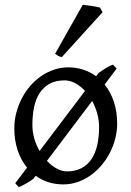

<svg xmlns="http://www.w3.org/2000/svg" viewBox="-20 -747 543 793"><path d="M389.2 -222.2Q389.2 -251.5 381.3 -279.1Q373.5 -306.6 360.8 -330.1L173.8 -82.5Q193.4 -62 214.8 -50.5Q236.3 -39.1 255.9 -39.1Q290.5 -39.1 315.7 -52Q340.8 -64.9 357.2 -88.9Q373.5 -112.8 381.3 -146.5Q389.2 -180.2 389.2 -222.2ZM113.8 -231Q113.8 -201.2 121.8 -174.1Q129.9 -147 143.6 -123.5L331.1 -371.6Q312 -392.1 290.3 -403.6Q268.6 -415 247.1 -415Q210 -415 184.6 -400.9Q159.2 -386.7 143.3 -362.1Q127.4 -337.4 120.6 -303.7Q113.8 -270 113.8 -231ZM461.9 -463.9 412.1 -397.9Q437 -367.2 450.4 -326.2Q463.9 -285.2 463.9 -236.8Q463.9 -204.1 455.6 -172.9Q447.3 -141.6 432.6 -113.8Q418 -85.9 397.5 -62.3Q377 -38.6 352.3 -21.5Q327.6 -4.4 299.8 5.1Q272 14.6 242.2 14.6Q208.5 14.6 179.7 5.4Q150.9 -3.9 127.4 -21L118.2 -8.8Q113.8 -4.9 105.7 0.2Q97.7 5.4 88.9 10.5Q80.1 15.6 71.5 19.8Q63 23.9 57.1 25.9L43 9.8L91.8 -54.7Q66.4 -85.4 52.7 -126.7Q39.1 -168 39.1 -216.8Q39.1 -249 47.1 -280.3Q55.2 -311.5 69.6 -339.6Q84 -367.7 104.2 -391.4Q124.5 -415 149.2 -432.1Q173.8 -449.2 202.4 -459Q231 -468.8 261.2 -468.8Q294.9 -468.8 324 -459.2Q353 -449.7 377 -432.1L387.2 -445.8Q393.6 -450.2 401.1 -455.3Q408.7 -460.4 416.5 -465.3Q424.3 -470.2 432.1 -474.1Q439.9 -478 446.8 -480ZM235.4 -511.2Q226.6 -512.7 219.7 -516.6Q212.9 -520.5 207.5 -524.9L321.8 -727.1Q327.6 -726.6 337.2 -725.3Q346.7 -724.1 357.2 -722.7Q367.7 -721.2 377.4 -719.2Q387.2 -717.3 392.6 -715.8L403.8 -696.8Z"/></svg>

Font: Gentium Plus Eur
Style: Regular
Weight: 400
Designer: J. Victor Gaultney, Annie Olsen, Iska Routamaa, Becca Hirsbrunner
Foundry: SIL International
Version: Version 5.000